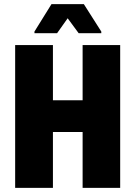

<svg xmlns="http://www.w3.org/2000/svg" viewBox="-20 -905 653 925"><path d="M53 0V-688H235V-422H378V-688H559V0H378V-269H235V0ZM146 -745V-753L228 -885H384L468 -753V-745H359L306 -817L255 -745Z"/></svg>

Font: Saira SemiCondensed ExtraBold
Style: Regular
Weight: 800
Width: 4
Designer: Hector Gatti with collaboration of the Omnibus-Type team
Foundry: Omnibus-Type
Version: Version 1.101